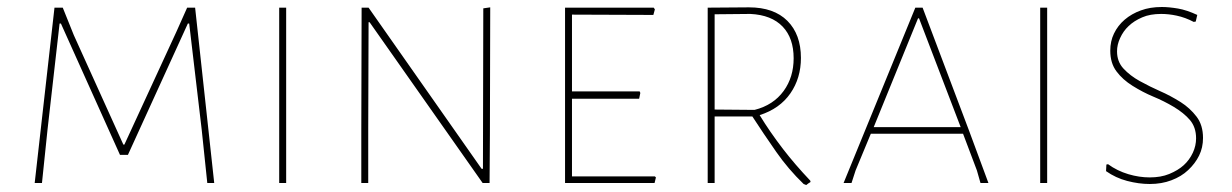

<svg xmlns="http://www.w3.org/2000/svg" viewBox="-20 -528 3554 554"><path d="M117.2 -154.8 101.1 0H80.1L137.2 -505.9H161.1L192.9 -426.8L335.9 -110.8H338.9L488.8 -436L520 -505.9H543L598.1 0H578.1L562 -153.8L525.9 -460H522L349.1 -81.1H326.2L155.8 -460H151.9Z M805.7 -505.9V0H785.6V-505.9Z M1042.5 -158.2V0H1022.5V-149.9L1023.4 -505.9H1043.5L1369.6 -41H1373.5L1374.5 -503.9L1394.5 -506.8L1393.6 -141.1L1392.6 0H1372.6L1046.4 -463.9H1043.5Z M1868.7 0H1610.4V-505.9H1866.2L1869.6 -501L1865.2 -484.9L1630.4 -485.8V-264.2H1825.7L1827.6 -259.8L1824.2 -243.2H1630.4V-19H1869.6L1872.6 -16.1Z M2042 0H2022V-505.9L2141.1 -506.8Q2212.9 -506.8 2252 -467.8Q2291 -428.7 2291 -360.8Q2291 -302.7 2260.7 -258.8Q2230 -214.4 2171.9 -195.8Q2200.7 -148.4 2239.3 -98.1Q2273.9 -53.2 2317.9 -6.8L2318.8 -2.9Q2314 0 2312 1.5L2306.2 5.9L2298.8 2.9Q2254.4 -40 2219.7 -89.8Q2181.6 -144.5 2150.9 -191.9H2042ZM2042 -211.9 2157.2 -210.9Q2211.4 -224.6 2241.2 -265.6Q2270 -305.2 2270 -359.9Q2270 -418 2238.3 -451.2Q2206.1 -484.9 2145 -487.8L2042 -486.8Z M2448.7 -36.1 2437 0H2414.1L2621.1 -505.9H2642.1L2776.9 -148.9L2832 0H2809.1L2798.8 -36.1L2758.8 -142.1H2492.7ZM2628.9 -475.1 2501 -161.1H2752L2631.8 -475.1Z M3001.5 -505.9V0H2981.4V-505.9Z M3451.2 -129.9Q3451.2 -102.1 3439.9 -79.1Q3428.7 -56.2 3408.2 -37.1Q3388.7 -18.6 3359.9 -7.8Q3332 2.9 3297.4 2.9Q3266.1 2.9 3232.4 -5.9Q3199.2 -14.6 3171.4 -34.2L3172.4 -53.2L3177.2 -54.2Q3203.1 -35.2 3235.8 -25.4Q3267.1 -16.1 3297.4 -16.1Q3329.6 -16.1 3353.5 -25.9Q3379.4 -36.6 3395.5 -51.3Q3412.1 -66.4 3421.9 -87.4Q3431.2 -107.4 3431.2 -128.9Q3431.2 -161.1 3413.1 -182.1Q3396 -202.1 3366.7 -219.7Q3338.9 -236.3 3307.1 -249.5Q3277.8 -261.7 3248 -280.3Q3219.2 -298.3 3201.7 -321.8Q3183.6 -345.7 3183.6 -381.8Q3183.6 -409.2 3194.3 -431.2Q3205.6 -454.6 3225.1 -471.2Q3245.1 -488.3 3272 -498Q3298.3 -507.8 3332.5 -507.8Q3352.5 -507.8 3378.9 -503.4Q3404.3 -499 3434.6 -484.9L3430.2 -465.8L3424.3 -464.8Q3400.4 -477.5 3375 -482.9Q3352.1 -487.8 3330.6 -487.8Q3298.3 -487.8 3275.9 -478Q3252 -467.8 3236.3 -452.6Q3221.2 -438.5 3211.9 -418Q3203.1 -398.9 3203.1 -379.9Q3203.1 -350.1 3221.7 -330.1Q3240.7 -309.6 3268.1 -294.4Q3299.3 -277.3 3327.1 -265.1Q3356.4 -252.4 3386.7 -233.4Q3413.6 -216.3 3432.6 -191.4Q3451.2 -167 3451.2 -129.9Z"/></svg>

Font: Datalegreya
Style: Thin
Weight: 250
Designer: Figs Lab
Foundry: Figs Lab
Version: Version 1.002;PS 001.002;hotconv 1.0.70;makeotf.lib2.5.58329